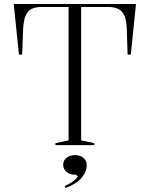

<svg xmlns="http://www.w3.org/2000/svg" viewBox="-20 -728 751 963"><path d="M258 0V-10L324 -24V-693H189Q159 -693 139 -683.5Q119 -674 108.5 -649.5Q98 -625 96 -582L91 -454H75L49 -708H662L636 -454H620L616 -577Q615 -623 604.5 -648Q594 -673 573.5 -683Q553 -693 522 -693H387V-24L453 -10V0ZM309 215 304 205Q318 199 331 191.5Q344 184 354.5 175Q365 166 371 157L361 148H354Q338 148 325 141.5Q312 135 304.5 124Q297 113 297 98Q297 83 305 72.5Q313 62 326.5 56Q340 50 357 50Q374 50 387 56.5Q400 63 407.5 74Q415 85 415 99Q415 118 408 134.5Q401 151 387.5 166Q374 181 354.5 193Q335 205 309 215Z"/></svg>

Font: Kalnia Light
Style: Regular
Weight: 300
Designer: Frida Medrano
Foundry: Frida Medrano
Version: Version 1.105